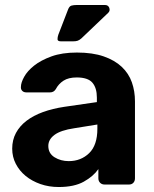

<svg xmlns="http://www.w3.org/2000/svg" viewBox="-20 -741 620 771"><path d="M216 10Q176 10 142 -2Q108 -14 83 -34.5Q58 -55 43.5 -83Q29 -111 29 -144Q29 -179 44 -207Q59 -235 86.5 -256Q114 -277 152.5 -291Q191 -305 238 -312L369 -331V-349Q369 -388 351 -409Q333 -430 288 -430Q255 -430 235 -417Q215 -404 204 -383Q196 -370 181 -370H86Q75 -370 69 -376.5Q63 -383 64 -392Q64 -409 77 -432.5Q90 -456 117 -477.5Q144 -499 186.5 -514.5Q229 -530 289 -530Q352 -530 396.5 -514.5Q441 -499 469 -472.5Q497 -446 509.5 -410.5Q522 -375 522 -334V-25Q522 -14 515.5 -7Q509 0 498 0H400Q389 0 382 -7Q375 -14 375 -25V-62Q355 -33 316.5 -11.5Q278 10 216 10ZM256 -94Q305 -94 338 -126Q371 -158 371 -224V-241L278 -226Q224 -218 199 -199.5Q174 -181 174 -155Q174 -125 199 -109.5Q224 -94 256 -94ZM225 -575Q211 -575 211 -583.5Q211 -592 214 -601L253 -702Q258 -716 267 -718.5Q276 -721 290 -721H401Q415 -721 419 -709Q423 -697 414 -689L307 -587Q299 -580 292 -577.5Q285 -575 273 -575Z"/></svg>

Font: Fz Rubik SemBd
Style: Regular
Weight: 600
Designer: Hubert and Fischer
Foundry: Hubert and Fischer
Version: Vit hóa bi FontZin.com